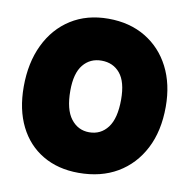

<svg xmlns="http://www.w3.org/2000/svg" viewBox="-78 -775 834 845"><g transform="rotate(10 339.0 -352.5)"><path d="M327 -7Q235 -7 166.5 -47.5Q98 -88 61 -162.5Q24 -237 24 -339Q24 -446 63 -527Q102 -608 173 -653Q244 -698 340 -698Q435 -698 506 -655.5Q577 -613 616 -537Q655 -461 655 -360Q655 -251 614 -172Q573 -93 500 -50Q427 -7 327 -7ZM342 -191Q394 -191 425 -232Q456 -273 456 -357Q456 -436 425 -473.5Q394 -511 342 -511Q291 -511 260 -473Q229 -435 229 -357Q229 -273 260.5 -232Q292 -191 342 -191Z"/></g></svg>

Font: DynaPuff SemiBold
Style: Regular
Weight: 600
Designer: Toshi Omagari, Jennifer Daniel
Foundry: Google Fonts
Version: Version 2.000